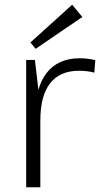

<svg xmlns="http://www.w3.org/2000/svg" viewBox="-20 -794 424 814"><path d="M91 -540H128L151 -343V0H91ZM129 -301Q129 -422 177.5 -484.5Q226 -547 318 -547Q334 -547 351 -545Q368 -543 384 -539L380 -486Q351 -494 315 -494Q234 -494 192.5 -441Q151 -388 151 -282ZM329 -722 131 -587 109 -614 286 -774Z"/></svg>

Font: Pathway Extreme 28pt ExtraLight
Style: Regular
Weight: 250
Designer: Eduardo Rodriguez Tunni
Foundry: Eduardo Rodriguez Tunni
Version: Version 1.001;gftools[0.9.26]